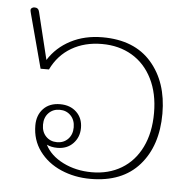

<svg xmlns="http://www.w3.org/2000/svg" viewBox="-46 -629 691 685"><g transform="rotate(5 299.0 -286.0)"><path d="M90 -163Q90 -200 112 -223Q134 -246 172 -246Q208 -246 230.5 -224.5Q253 -203 253 -168Q253 -135 231.5 -112.5Q210 -90 175 -90Q153 -90 137 -98Q156 -60 202 -37Q248 -14 305 -14Q365 -14 411 -41.5Q457 -69 482.5 -121Q508 -173 508 -244Q508 -314 482 -366Q456 -418 409.5 -445.5Q363 -473 302 -473Q240 -473 193 -445.5Q146 -418 121 -366H91L39 -561Q37 -569 37 -572Q37 -576 41 -579Q45 -582 51 -582Q65 -582 68 -567L109 -399Q138 -445 188 -471Q238 -497 302 -497Q416 -497 477 -427Q538 -357 538 -244Q538 -129 477 -59.5Q416 10 302 10Q245 10 196.5 -11Q148 -32 119 -71.5Q90 -111 90 -163ZM227 -168Q227 -194 211.5 -210Q196 -226 172 -226Q148 -226 132.5 -210Q117 -194 117 -168Q117 -142 132.5 -126Q148 -110 172 -110Q196 -110 211.5 -126Q227 -142 227 -168Z"/></g></svg>

Font: Maitree ExtraLight
Style: Regular
Weight: 275
Designer: CadsonDemak Team
Foundry: CadsonDemak
Version: Version 1.003